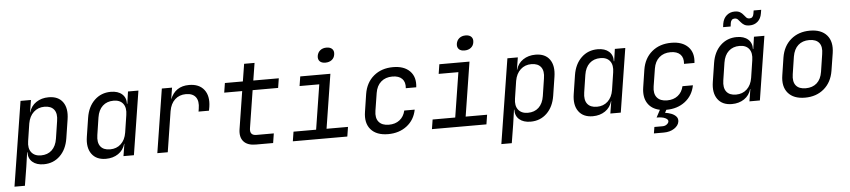

<svg xmlns="http://www.w3.org/2000/svg" viewBox="-51 -1114 7302 1650"><g transform="rotate(-5 3600.0 -288.5)"><path d="M19 180 135 -550H225L208 -445H210Q225 -499 270.5 -529.5Q316 -560 378 -560Q461 -560 500 -505.5Q539 -451 524 -356L499 -195Q484 -100 427 -45Q370 10 287 10Q225 10 189.5 -21Q154 -52 156 -105H153L135 20L109 180ZM270 -68Q327 -68 363.5 -102Q400 -136 410 -200L433 -350Q444 -414 418 -448Q392 -482 335 -482Q280 -482 242 -447Q204 -412 193 -350L170 -200Q160 -138 187.5 -103Q215 -68 270 -68Z M823 10Q741 10 701 -45Q661 -100 676 -194L701 -355Q716 -450 773.5 -505Q831 -560 914 -560Q976 -560 1011 -529Q1046 -498 1044 -445H1047L1062 -550H1152L1065 0H975L992 -105H990Q975 -51 930 -20.5Q885 10 823 10ZM866 -68Q922 -68 959.5 -103Q997 -138 1007 -200L1030 -350Q1040 -412 1013.5 -447Q987 -482 931 -482Q874 -482 837 -448Q800 -414 790 -350L767 -200Q757 -136 783 -102Q809 -68 866 -68Z M1267 0 1354 -550H1442L1426 -450Q1470 -560 1589 -560Q1676 -560 1718.5 -505.5Q1761 -451 1747 -358L1741 -325H1651L1655 -350Q1666 -415 1640 -449.5Q1614 -484 1556 -484Q1499 -484 1461 -449Q1423 -414 1412 -350L1357 0Z M2116 0Q2045 0 2011.5 -38Q1978 -76 1989 -145L2040 -468H1885L1898 -550H2053L2077 -700H2167L2143 -550H2363L2350 -468H2130L2079 -145Q2069 -82 2129 -82H2279L2266 0Z M2436 0 2449 -82H2644L2705 -468H2535L2548 -550H2808L2734 -82H2919L2906 0ZM2774 -649Q2741 -649 2725 -666Q2709 -683 2713 -712Q2718 -742 2739.5 -759.5Q2761 -777 2794 -777Q2827 -777 2843.5 -759.5Q2860 -742 2855 -712Q2851 -683 2829 -666Q2807 -649 2774 -649Z M3258 10Q3158 10 3109 -46Q3060 -102 3076 -200L3099 -350Q3115 -448 3182 -504Q3249 -560 3349 -560Q3444 -560 3494 -509Q3544 -458 3533 -370H3443Q3448 -423 3420 -451.5Q3392 -480 3336 -480Q3277 -480 3238.5 -446.5Q3200 -413 3190 -351L3166 -200Q3156 -138 3184 -104Q3212 -70 3271 -70Q3327 -70 3364 -99Q3401 -128 3413 -180H3503Q3486 -92 3419.5 -41Q3353 10 3258 10Z M3636 0 3649 -82H3844L3905 -468H3735L3748 -550H4008L3934 -82H4119L4106 0ZM3974 -649Q3941 -649 3925 -666Q3909 -683 3913 -712Q3918 -742 3939.5 -759.5Q3961 -777 3994 -777Q4027 -777 4043.5 -759.5Q4060 -742 4055 -712Q4051 -683 4029 -666Q4007 -649 3974 -649Z M4219 180 4335 -550H4425L4408 -445H4410Q4425 -499 4470.5 -529.5Q4516 -560 4578 -560Q4661 -560 4700 -505.5Q4739 -451 4724 -356L4699 -195Q4684 -100 4627 -45Q4570 10 4487 10Q4425 10 4389.5 -21Q4354 -52 4356 -105H4353L4335 20L4309 180ZM4470 -68Q4527 -68 4563.5 -102Q4600 -136 4610 -200L4633 -350Q4644 -414 4618 -448Q4592 -482 4535 -482Q4480 -482 4442 -447Q4404 -412 4393 -350L4370 -200Q4360 -138 4387.5 -103Q4415 -68 4470 -68Z M5023 10Q4941 10 4901 -45Q4861 -100 4876 -194L4901 -355Q4916 -450 4973.5 -505Q5031 -560 5114 -560Q5176 -560 5211 -529Q5246 -498 5244 -445H5247L5262 -550H5352L5265 0H5175L5192 -105H5190Q5175 -51 5130 -20.5Q5085 10 5023 10ZM5066 -68Q5122 -68 5159.5 -103Q5197 -138 5207 -200L5230 -350Q5240 -412 5213.5 -447Q5187 -482 5131 -482Q5074 -482 5037 -448Q5000 -414 4990 -350L4967 -200Q4957 -136 4983 -102Q5009 -68 5066 -68Z M5533 203 5542 148H5612Q5634 148 5649 136.5Q5664 125 5666 112Q5669 95 5643.5 82Q5618 69 5568 69L5602 5Q5530 -10 5496.5 -63.5Q5463 -117 5476 -200L5499 -350Q5515 -448 5582 -504Q5649 -560 5749 -560Q5844 -560 5894 -509Q5944 -458 5933 -370H5843Q5848 -423 5820 -451.5Q5792 -480 5736 -480Q5677 -480 5638.5 -446.5Q5600 -413 5590 -351L5566 -200Q5556 -138 5584 -104Q5612 -70 5671 -70Q5727 -70 5764 -99Q5801 -128 5813 -180H5903Q5886 -92 5819.5 -41Q5753 10 5658 10H5657L5644 35Q5670 38 5696.5 48Q5723 58 5739 76Q5755 94 5751 120Q5746 154 5709 178.5Q5672 203 5618 203Z M6223 10Q6141 10 6101 -45Q6061 -100 6076 -194L6101 -355Q6116 -450 6173.5 -505Q6231 -560 6314 -560Q6376 -560 6411 -529Q6446 -498 6444 -445H6447L6462 -550H6552L6465 0H6375L6392 -105H6390Q6375 -51 6330 -20.5Q6285 10 6223 10ZM6266 -68Q6322 -68 6359.5 -103Q6397 -138 6407 -200L6430 -350Q6440 -412 6413.5 -447Q6387 -482 6331 -482Q6274 -482 6237 -448Q6200 -414 6190 -350L6167 -200Q6157 -136 6183 -102Q6209 -68 6266 -68ZM6434 -650Q6404 -650 6387 -660.5Q6370 -671 6359 -685Q6348 -699 6337.5 -709.5Q6327 -720 6310 -720Q6280 -720 6274 -685L6270 -655H6205L6209 -685Q6217 -730 6246 -755Q6275 -780 6315 -780Q6345 -780 6362 -769.5Q6379 -759 6389.5 -745Q6400 -731 6410.5 -720.5Q6421 -710 6438 -710Q6468 -710 6474 -745L6479 -775H6544L6539 -745Q6532 -700 6503.5 -675Q6475 -650 6434 -650Z M6854 10Q6756 10 6708 -46Q6660 -102 6676 -200L6699 -350Q6715 -448 6781 -504Q6847 -560 6945 -560Q7043 -560 7091 -504.5Q7139 -449 7124 -351L7100 -200Q7084 -102 7018 -46Q6952 10 6854 10ZM6867 -70Q6926 -70 6963 -103Q7000 -136 7010 -200L7033 -350Q7044 -414 7017.5 -447Q6991 -480 6932 -480Q6874 -480 6837 -447Q6800 -414 6789 -350L6766 -200Q6756 -136 6782.5 -103Q6809 -70 6867 -70Z"/></g></svg>

Font: NKDuy Mono
Style: Italic
Weight: 400
Italic angle: -9°
Monospace: yes
Designer: NKDuy
Foundry: NKDuy
Version: Version 2.251; ttfautohint (v1.8.4.7-5d5b)